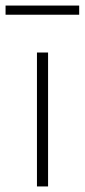

<svg xmlns="http://www.w3.org/2000/svg" viewBox="-39 -671 305 691"><path d="M246 -618H-19V-651H246ZM134 0H94V-482H134Z"/></svg>

Font: Exo 2.0 Extra Light
Style: Regular
Weight: 250
Designer: Natanael Gama
Version: Version 1.001;PS 001.001;hotconv 1.0.70;makeotf.lib2.5.58329